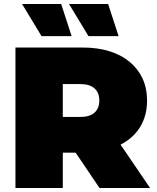

<svg xmlns="http://www.w3.org/2000/svg" viewBox="-20 -937 785 957"><path d="M357 -176H293V0H57V-700H394Q467 -700 526 -681.5Q585 -663 626.5 -628.5Q668 -594 690.5 -545.5Q713 -497 713 -436Q713 -361 679 -305Q645 -249 581 -216L728 0H476ZM379 -518H293V-354H379Q427 -354 451 -375.5Q475 -397 475 -436Q475 -475 451 -496.5Q427 -518 379 -518ZM90 -917H285L337 -757H187ZM324 -917H519L571 -757H421Z"/></svg>

Font: CMG Sans Black
Style: Regular
Weight: 900
Designer: Julieta Ulanovsky
Foundry: Julieta Ulanovsky
Version: Version 7.200